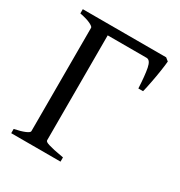

<svg xmlns="http://www.w3.org/2000/svg" viewBox="-149 -720 774 825"><g transform="rotate(30 237.5 -307.5)"><path d="M24.4 0V-21Q57.6 -27.8 76.4 -35.9Q95.2 -43.9 95.2 -50.8V-564Q95.2 -569.8 77.4 -578.6Q59.6 -587.4 24.4 -594.2V-615.2H438L453.1 -603Q452.6 -594.7 450.9 -582Q449.2 -569.3 447 -554.2Q444.8 -539.1 441.9 -522.7Q439 -506.3 436 -491Q433.1 -475.6 430.2 -462.2Q427.2 -448.7 424.8 -439.5H401.4Q398.4 -502 391.6 -536.6Q384.8 -571.3 366.2 -571.3H173.3V-50.8Q173.3 -47.4 177.2 -44.2Q181.2 -41 191.9 -37.6Q202.6 -34.2 221.2 -30Q239.7 -25.9 269 -21V0Z"/></g></svg>

Font: Gentium Plus Cyr
Style: Regular
Weight: 400
Designer: J. Victor Gaultney, Annie Olsen, Iska Routamaa, Becca Hirsbrunner
Foundry: SIL International
Version: Version 5.000